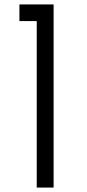

<svg xmlns="http://www.w3.org/2000/svg" viewBox="-20 -845 390 865"><path d="M145.5 0H221.5V-825H67.5V-750H145.5Z"/></svg>

Font: Spartan
Style: Regular
Weight: 400
Designer: Matt Bailey, Mirko Velimirovic
Foundry: Matt Bailey
Version: Version 1.003; ttfautohint (v1.8.3)